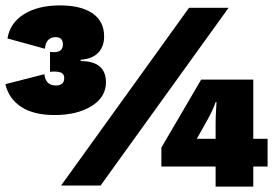

<svg xmlns="http://www.w3.org/2000/svg" viewBox="-21 -690 1025 714"><path d="M202.1 -669.9Q280.3 -669.9 323.2 -640.4Q366.2 -610.8 366.2 -554.2Q366.2 -516.6 344 -493.7Q321.8 -470.7 278.8 -467.8V-462.9Q373 -462.9 373 -383.8Q373 -328.6 319.3 -295.4Q265.6 -262.2 182.1 -262.2Q104 -262.2 57.9 -292.5Q11.7 -322.8 -1 -377L144 -414.1Q148.4 -372.1 187 -372.1Q217.8 -372.1 217.8 -399.9Q217.8 -412.6 209.2 -418.2Q200.7 -423.8 182.1 -423.8Q170.9 -423.8 165 -422.9V-497.1Q169.9 -496.1 180.2 -496.1Q212.9 -496.1 212.9 -524.9Q212.9 -551.8 186 -551.8Q149.9 -551.8 146 -508.8L6.8 -546.9Q16.1 -605 68.6 -637.5Q121.1 -669.9 202.1 -669.9ZM206.1 0 682.1 -661.1H829.1L353 0ZM974.1 -173.8V-70.8H920.9V3.9H780.8V-70.8H579.1V-141.1L727.1 -394H920.9V-173.8ZM710.9 -173.8H780.8V-227.1Q780.8 -239.3 781.2 -253.9Q781.7 -268.6 782.7 -285.4Q783.7 -302.2 784.2 -310.1H780.8Q772 -283.7 752 -247.1Z"/></svg>

Font: Work Sans Black
Style: Regular
Weight: 900
Designer: Wei Huang
Foundry: Wei Huang
Version: Version 2.012